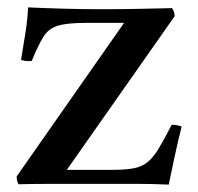

<svg xmlns="http://www.w3.org/2000/svg" viewBox="-20 -499 536 520"><path d="M437 1Q393 -1 358 -1Q323 -1 297 -1H180Q149 -1 111 -1Q73 -1 30 0Q25 -10 25 -21L316 -437H212Q162 -437 137 -429.5Q112 -422 98 -400Q84 -378 66 -334Q51 -332 37 -337Q44 -378 49.5 -414Q55 -450 56 -479Q99 -477 151 -475.5Q203 -474 258 -474Q302 -474 354 -475Q406 -476 446 -477Q453 -467 453 -455L161 -39H283Q319 -39 341 -43Q363 -47 378.5 -59Q394 -71 409 -95.5Q424 -120 445 -161Q461 -161 472 -156Q462 -117 453.5 -77.5Q445 -38 437 1Z"/></svg>

Font: Tiro Gurmukhi
Style: Regular
Weight: 400
Designer: Gurmukhi: John Hudson & Fiona Ross. Latin: John Hudson.
Foundry: Tiro Typeworks Ltd.
Version: Version 1.52